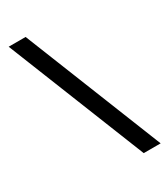

<svg xmlns="http://www.w3.org/2000/svg" viewBox="-214 -852 906 1051"><g transform="rotate(-30 239.5 -326.0)"><path d="M479 111H372L23 -763H130Z"/></g></svg>

Font: Open Sauce Sans SemiBold
Style: Regular
Weight: 600
Designer: Alfredo Marco Pradil
Foundry: Creative Sauce Fz LLC
Version: Version 1.477